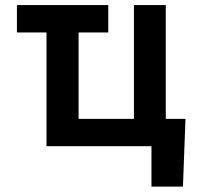

<svg xmlns="http://www.w3.org/2000/svg" viewBox="-20 -565 771 742"><path d="M398.4 -545.4V-439.5H283.7V-105.5H497.6V-545.4H620.6V-105.5H696.8L687 156.2H565.4V0H159.7V-439.5H45.4V-545.4Z"/></svg>

Font: Interop SemBd
Style: Regular
Weight: 600
Designer: Rasmus Andersson, Google, Jang Haemin
Foundry: jhaemin
Version: Version 1.007